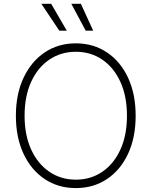

<svg xmlns="http://www.w3.org/2000/svg" viewBox="-20 -961 783 991"><path d="M371.6 9.8Q280.3 9.8 210.4 -36.9Q140.6 -83.5 101.3 -167.7Q62 -252 62 -363.3Q62 -475.6 101.6 -559.6Q141.1 -643.6 210.7 -690.4Q280.3 -737.3 371.6 -737.3Q462.4 -737.3 532.2 -690.4Q602.1 -643.6 641.1 -559.6Q680.2 -475.6 680.2 -363.3Q680.2 -251.5 641.1 -167.5Q602.1 -83.5 532.2 -36.9Q462.4 9.8 371.6 9.8ZM371.6 -33.7Q448.2 -33.7 507.8 -74.2Q567.4 -114.7 601.3 -188.7Q635.3 -262.7 635.3 -363.3Q635.3 -464.4 601.3 -538.6Q567.4 -612.8 507.8 -653.3Q448.2 -693.8 371.6 -693.8Q294.9 -693.8 235.1 -653.6Q175.3 -613.3 141.1 -539.1Q106.9 -464.8 106.9 -363.3Q106.9 -263.2 140.9 -189.2Q174.8 -115.2 234.6 -74.5Q294.4 -33.7 371.6 -33.7ZM422.4 -802.7 348.1 -941.4H397.5L460.9 -802.7ZM286.1 -802.7 193.4 -941.4H244.1L324.7 -802.7Z"/></svg>

Font: Inter 18pt ExtraLight
Style: Regular
Weight: 250
Designer: Rasmus Andersson
Foundry: rsms
Version: Version 4.001;git-66647c0bb